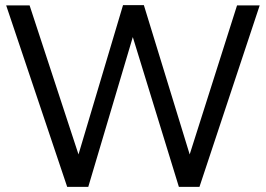

<svg xmlns="http://www.w3.org/2000/svg" viewBox="-20 -726 1033 746"><path d="M95 -705H4L241 0H323L496 -582L675 0H755L989 -705H901L717 -126L539 -706H458L285 -126Z"/></svg>

Font: Geom Light
Style: Regular
Weight: 300
Version: Version 1.102